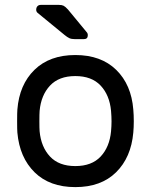

<svg xmlns="http://www.w3.org/2000/svg" viewBox="-20 -755 617 785"><path d="M527 -259Q527 -235 525 -213Q516 -111 454.5 -50.5Q393 10 288 10Q183 10 121.5 -50.5Q60 -111 51 -213Q50 -224 50 -259Q50 -296 51 -307Q59 -409 121 -469.5Q183 -530 288 -530Q393 -530 455 -469.5Q517 -409 525 -307Q527 -285 527 -259ZM288 -444Q221 -444 184.5 -405Q148 -366 142 -302Q141 -290 141 -259Q141 -229 142 -218Q148 -154 184.5 -115Q221 -76 288 -76Q355 -76 391.5 -115Q428 -154 434 -218Q436 -240 436 -259Q436 -278 434 -302Q428 -366 391.5 -405Q355 -444 288 -444ZM339 -611Q339 -595 323 -595H286Q272 -595 263.5 -599Q255 -603 244 -612L133 -703Q128 -708 128 -715Q128 -724 133 -729.5Q138 -735 147 -735H221Q233 -735 240 -731.5Q247 -728 258 -716L334 -624Q339 -619 339 -611Z"/></svg>

Font: Contemporary
Style: Regular
Weight: 400
Designer: Victor Tran
Foundry: Victor Tran
Version: Version 1.100